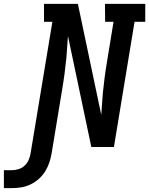

<svg xmlns="http://www.w3.org/2000/svg" viewBox="-130 -755 766 986"><path d="M-68 211H-110V119H-68Q-51 119 -34 113.5Q-17 108 -3.5 95.5Q10 83 17 66.5Q24 50 27 33L139 -643H96V-735H270L390 -165L398 -276Q402 -317 407.5 -358.5Q413 -400 420 -441L453 -643H410L409 -735H616V-643H561L455 0H339L219 -570L211 -459Q207 -418 201.5 -376.5Q196 -335 189 -294L135 33Q131 57 123 80.5Q115 104 102 125Q89 146 69.5 163.5Q50 181 27 192Q4 203 -20 207Q-44 211 -68 211Z"/></svg>

Font: Iosevka Etoile Semibold
Style: Italic
Weight: 600
Italic angle: -9°
Designer: Belleve Invis
Foundry: Belleve Invis
Version: Version 22.1.2; ttfautohint (v1.8.4)